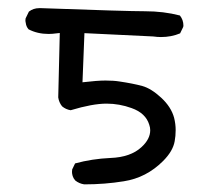

<svg xmlns="http://www.w3.org/2000/svg" viewBox="-20 -477 540 483"><path d="M157.7 -199.7Q212.9 -216.3 248 -216.3Q280.3 -216.3 311 -205.1Q346.7 -192.4 355.5 -163.1Q357.9 -156.2 357.9 -149.4Q357.9 -127 335.9 -106.9Q308.6 -81.5 257.8 -79.6Q211.9 -77.6 168.9 -65.9L161.6 -50.8Q161.1 -48.8 161.1 -44.4Q161.1 -40 162.8 -34.2Q164.6 -28.3 169.4 -22.9Q179.2 -15.1 191.9 -13.2Q243.7 -13.2 291.5 -21Q348.1 -29.8 390.1 -71.8Q415 -96.7 419.4 -121.6Q421.9 -134.8 421.9 -149.9Q421.9 -165 418 -180.7Q410.6 -208 385.5 -231.2Q360.4 -254.4 337.9 -260.7Q314 -267.1 280.8 -272Q266.1 -274.4 245.4 -274.4Q224.6 -274.4 187.5 -270L192.4 -393.6L365.2 -385.3Q376 -383.8 384.8 -383.8Q411.1 -383.8 433.1 -393.1L440.9 -409.2Q441.4 -411.1 441.4 -412.6Q441.4 -426.8 432.6 -438Q391.6 -448.7 344.7 -448.7Q297.9 -448.7 83.5 -456.5Q80.1 -456.5 78.6 -456.5Q64 -456.5 52.7 -447.8L44.4 -430.7Q43.9 -428.7 43.9 -425.8Q43.9 -422.9 44.9 -418.9Q45.9 -410.2 51.8 -403.3Q74.2 -391.6 102.1 -391.6Q111.8 -391.6 122.1 -393.1L130.4 -394L126.5 -231.9Q128.4 -219.2 136.2 -209.5Q145.5 -201.7 157.7 -199.7Z"/></svg>

Font: Bakudai
Style: ExtraLight
Weight: 200
Version: Version 1.48